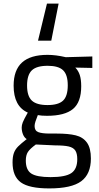

<svg xmlns="http://www.w3.org/2000/svg" viewBox="-20 -816 554 1071"><path d="M266 -589H192L242 -796H307ZM50 90Q50 58 57.5 37.5Q65 17 81 1Q97 -15 129 -40Q115 -49 108 -67Q101 -85 101 -105Q101 -118 107 -133.5Q113 -149 135 -188Q56 -223 56 -338Q56 -425 103 -467.5Q150 -510 245 -510Q291 -510 347 -497L495 -501V-437L400 -439Q417 -422 425 -397.5Q433 -373 433 -335Q433 -246 387 -208Q341 -170 242 -170Q211 -170 191 -174Q183 -154 178 -139Q173 -124 173 -113Q173 -87 193.5 -79Q214 -71 257 -71H296Q362 -71 402.5 -61Q443 -51 465 -20.5Q487 10 487 68Q487 155 433 195Q379 235 255 235Q143 235 96.5 201.5Q50 168 50 90ZM358 -340Q358 -399 332 -424Q306 -449 246 -449Q184 -449 157.5 -423.5Q131 -398 131 -339Q131 -280 157.5 -255Q184 -230 245 -230Q306 -230 332 -255Q358 -280 358 -340ZM411 72Q411 40 400 23.5Q389 7 363 1Q337 -5 288 -5L180 -10Q147 14 135.5 32Q124 50 124 80Q124 132 154.5 152Q185 172 262 172Q345 172 378 149.5Q411 127 411 72Z"/></svg>

Font: Cairo
Style: Regular
Weight: 400
Designer: Mohamed Gaber, the designers of Titillium
Foundry: Kief Type Foundry
Version: Version 2.009; ttfautohint (v1.5.33-1714) -l 8 -r 50 -G 200 